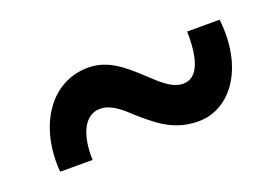

<svg xmlns="http://www.w3.org/2000/svg" viewBox="-40 -688 510 350"><g transform="rotate(-20 215.0 -513.5)"><path d="M300 -433C362 -433 410 -497 399 -594H336C337 -543 327 -507 297 -507C276 -507 257 -525 236 -545C211 -568 183 -594 144 -594C69 -594 24 -522 31 -433H94C92 -481 108 -516 138 -516C159 -516 176 -501 194 -484C221 -461 250 -433 300 -433Z"/></g></svg>

Font: Reem Kufi
Style: Regular
Weight: 400
Designer: Khaled Hosny
Version: Version 0.007